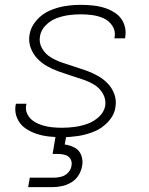

<svg xmlns="http://www.w3.org/2000/svg" viewBox="-20 -558 616 792"><path d="M236 8Q269 8 302 3Q335 -2 367.5 -15Q400 -28 425.5 -55Q451 -82 456 -115Q461 -143 452 -168.5Q443 -194 425.5 -212.5Q408 -231 385.5 -244Q363 -257 338 -266Q313 -275 287.5 -283Q262 -291 237 -299.5Q212 -308 189.5 -321.5Q167 -335 153.5 -358.5Q140 -382 145 -409Q149 -434 169 -454Q189 -474 213.5 -483Q238 -492 263 -495.5Q288 -499 313 -499Q338 -499 362.5 -495.5Q387 -492 408.5 -482Q430 -472 443.5 -451.5Q457 -431 453 -406Q453 -403 452 -400H496Q496 -404 497 -408Q501 -435 491.5 -459.5Q482 -484 462 -499.5Q442 -515 417.5 -523.5Q393 -532 366.5 -535Q340 -538 313 -538Q281 -538 249 -533Q217 -528 185.5 -514.5Q154 -501 130.5 -474Q107 -447 102 -416Q97 -388 106 -362.5Q115 -337 132.5 -318Q150 -299 172.5 -286Q195 -273 220 -264Q245 -255 270 -247Q295 -239 320.5 -230.5Q346 -222 368 -209Q390 -196 404 -172.5Q418 -149 414 -121Q409 -95 387.5 -75.5Q366 -56 340 -47Q314 -38 288 -34.5Q262 -31 236 -31Q216 -31 195.5 -33Q175 -35 155.5 -41Q136 -47 119.5 -57.5Q103 -68 93.5 -86Q84 -104 88 -124Q88 -127 89 -130H46Q45 -126 44 -122Q40 -95 51 -70Q62 -45 83 -30Q104 -15 129 -6.5Q154 2 181.5 5Q209 8 236 8ZM96 214H196Q216 214 236.5 209.5Q257 205 275.5 193.5Q294 182 305 163.5Q316 145 319 125Q323 103 315 82Q307 61 288 51Q269 41 247 38L254 0H210L197 77H219Q234 77 248.5 81Q263 85 270.5 97.5Q278 110 275 125Q273 141 261.5 153.5Q250 166 234 170.5Q218 175 203 175H103Z"/></svg>

Font: Iosevka Sparkle XLtObl
Style: Regular
Weight: 200
Italic angle: -9°
Designer: Belleve Invis
Foundry: Belleve Invis
Version: Version 4.5.0; ttfautohint (v1.8.3)